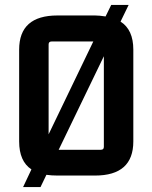

<svg xmlns="http://www.w3.org/2000/svg" viewBox="-20 -707 621 782"><path d="M58 -131V-505Q58 -644 214 -644H367Q384 -644 410 -640L433 -687H504L471 -619Q523 -586 523 -505V-131Q523 8 367 8H214Q190 8 169 5L145 55H74L108 -17Q58 -50 58 -131ZM178 -526V-160L360 -538H190Q178 -538 178 -526ZM403 -109V-478L219 -97H391Q403 -97 403 -109Z"/></svg>

Font: Gemunu Libre
Style: Bold
Weight: 700
Designer: Puspanada Ekanayake, Sola Matas, Pathum Egodawatta, Kosala Senevirathne
Foundry: mooniak
Version: Version 1.100